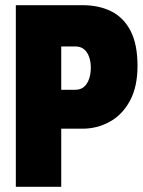

<svg xmlns="http://www.w3.org/2000/svg" viewBox="-20 -720 551 740"><path d="M41 0V-700H298Q362 -700 409.5 -676Q457 -652 483.5 -600.5Q510 -549 510 -466Q510 -385 480.5 -331Q451 -277 402.5 -250.5Q354 -224 298 -224H216V0ZM216 -374H270Q291 -374 304 -385.5Q317 -397 323.5 -416.5Q330 -436 330 -459Q330 -482 323.5 -500.5Q317 -519 304 -530Q291 -541 270 -541H216Z"/></svg>

Font: Phudu Light ExtraBold
Style: Regular
Weight: 800
Version: Version 1.005;gftools[0.9.23]